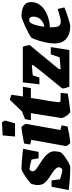

<svg xmlns="http://www.w3.org/2000/svg" viewBox="572 -1278 715 1898"><g transform="rotate(-90 929.0 -328.5)"><path d="M383 -145Q383 -132 380 -113.5Q377 -95 371 -82Q347 -54 296 -22.5Q245 9 226 9Q126 9 0 -6L32 -176H95L106 -92Q134 -83 161 -76Q188 -69 200 -69Q208 -69 216.5 -80.5Q225 -92 225 -105Q225 -135 156 -177Q103 -210 76 -238.5Q49 -267 49 -311Q49 -327 53.5 -348.5Q58 -370 65 -382Q95 -409 144 -441Q193 -473 208 -473Q276 -473 407 -458L377 -304H314L301 -374Q225 -394 206 -394Q200 -394 192.5 -385Q185 -376 185 -364Q185 -347 201 -333Q217 -319 251 -298L269 -286Q307 -261 328.5 -244Q350 -227 366.5 -202Q383 -177 383 -145Z M435 -36 496 -376 450 -387 460 -447Q489 -454 546.5 -463.5Q604 -473 621 -473Q627 -473 641 -453.5Q655 -434 654 -427L593 -88L639 -77L628 -17Q603 -11 544 -1Q485 9 468 9Q461 9 447 -9.5Q433 -28 435 -36ZM540 -659 669 -666 687 -637 660 -537H529Z M712 -79Q715 -93 717 -112L760 -380H690L701 -438L778 -469L890 -587Q904 -587 942 -573L925 -459H1021L1007 -380H910Q888 -245 878 -182.5Q868 -120 868 -109Q868 -98 871 -93Q874 -88 883 -87Q889 -86 961 -86L953 -15Q910 -8 848 0.5Q786 9 772 9Q765 9 749.5 -8Q734 -25 722.5 -46Q711 -67 712 -79Z M1341 -184 1413 -183 1384 0H1021Q1015 -15 1009.5 -35.5Q1004 -56 1004 -70Q1151 -249 1235 -357V-371L1134 -362L1112 -296H1045L1064 -460H1416Q1420 -452 1425.5 -431Q1431 -410 1433 -391L1350 -292Q1276 -203 1196 -104L1195 -86L1312 -96Z M1609 -193V-169Q1609 -123 1621.5 -104Q1634 -85 1665 -85Q1682 -85 1705 -91Q1728 -97 1754 -104.5Q1780 -112 1790 -115L1805 -49Q1761 -30 1699 -10.5Q1637 9 1621 9Q1541 9 1495 -31Q1449 -71 1449 -145Q1449 -198 1467.5 -269Q1486 -340 1506 -375Q1538 -400 1618 -436.5Q1698 -473 1720 -473Q1780 -473 1819 -451Q1858 -429 1858 -378Q1858 -323 1822.5 -282Q1787 -241 1729.5 -218Q1672 -195 1609 -193ZM1614 -247Q1656 -254 1685 -283Q1714 -312 1714 -356Q1714 -375 1706 -386Q1698 -397 1682 -397Q1675 -397 1667 -395Q1650 -390 1635.5 -347.5Q1621 -305 1614 -247Z"/></g></svg>

Font: Grenze ExtraBold
Style: Italic
Weight: 800
Italic angle: -10°
Designer: Renata Polastri
Foundry: Omnibus-Type
Version: Version 1.002; ttfautohint (v1.8)